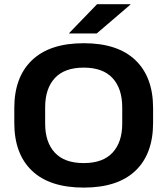

<svg xmlns="http://www.w3.org/2000/svg" viewBox="-20 -856 778 893"><path d="M369.5 16.5Q211 16.5 128.8 -61.8Q46.5 -140 46.5 -284.5V-353.5Q46.5 -497.5 129 -576.2Q211.5 -655 369.5 -655Q527.5 -655 609.8 -576.2Q692 -497.5 692 -353.5V-284.5Q692 -140 609.8 -61.8Q527.5 16.5 369.5 16.5ZM369.5 -97.5Q458.5 -97.5 503.5 -146Q548.5 -194.5 548.5 -281V-356.5Q548.5 -444 503.5 -492.8Q458.5 -541.5 369.5 -541.5Q280 -541.5 235 -492.8Q190 -444 190 -356.5V-281Q190 -194.5 235 -146Q280 -97.5 369.5 -97.5ZM431.5 -836.5H586.5V-834.5L430 -700.5H301.5V-702Z"/></svg>

Font: Anek Gujarati SemiExpanded SemiBold
Style: Regular
Weight: 600
Width: 6
Designer: Mrunmayee Ghaisas (Gujarati), Yesha Goshar (Latin)
Foundry: Ek Type
Version: Version 1.003